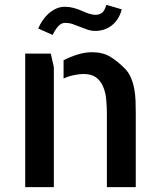

<svg xmlns="http://www.w3.org/2000/svg" viewBox="-20 -772 659 792"><path d="M189.5 -550.8 202.1 -495.1V0H84V-550.8ZM494.1 -490.2Q510.7 -473.6 520 -451.7Q529.3 -429.7 533.7 -405.8Q538.1 -381.8 539.1 -357.4Q540 -333 540 -309.6V-19.5V0H420.9V-299.8Q420.9 -333 418 -363.3Q415 -393.6 404.3 -417Q393.6 -440.4 375 -453.6Q356.4 -466.8 323.2 -466.8Q309.6 -466.8 286.6 -462.4Q263.7 -458 242.2 -448.2V-523.4Q268.6 -537.1 299.3 -546.9Q330.1 -556.6 359.4 -556.6Q403.3 -556.6 433.6 -538.6Q463.9 -520.5 494.1 -490.2ZM137.7 -654.3Q144.5 -670.9 155.3 -687Q166 -703.1 180.2 -715.8Q194.3 -728.5 211.4 -736.3Q228.5 -744.1 248 -744.1Q265.6 -744.1 283.7 -739.3Q301.8 -734.4 316.9 -727.5Q332 -720.7 346.7 -715.8Q361.3 -710.9 373 -710.9Q389.6 -710.9 400.4 -718.8Q411.1 -726.6 418.9 -752L482.4 -733.4Q470.7 -690.4 441.4 -667.5Q412.1 -644.5 373 -644.5Q356.4 -644.5 340.3 -649.9Q324.2 -655.3 309.1 -661.6Q293.9 -668 279.3 -672.9Q264.6 -677.7 248 -677.7Q232.4 -677.7 219.2 -662.6Q206.1 -647.5 197.3 -627.9Z"/></svg>

Font: Allerta
Style: Stencil
Weight: 400
Designer: Matt McInerney
Foundry: Matt McInerney
Version: Version 1.0